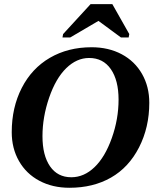

<svg xmlns="http://www.w3.org/2000/svg" viewBox="-20 -888 762 918"><path d="M546.9 -411.6Q546.9 -504.4 509.8 -557.6Q472.7 -610.8 406.2 -610.8Q346.7 -610.8 296.6 -562Q246.6 -513.2 214.8 -420.7Q183.1 -328.1 183.1 -236.8Q183.1 -145 219.2 -92.8Q255.4 -40.5 320.8 -40.5Q381.8 -40.5 432.1 -88.9Q482.4 -137.2 514.6 -228Q546.9 -318.8 546.9 -411.6ZM312 9.8Q231 9.8 168.2 -23.7Q105.5 -57.1 70.8 -117.9Q36.1 -178.7 36.1 -255.9Q36.1 -374 84 -467.5Q131.8 -561 218.5 -611.6Q305.2 -662.1 418 -662.1Q499 -662.1 561.8 -628.7Q624.5 -595.2 659.2 -534.4Q693.8 -473.6 693.8 -396.5Q693.8 -279.3 644.8 -183.3Q595.7 -87.4 510.5 -38.8Q425.3 9.8 312 9.8ZM278.8 -709 281.7 -725.1 413.1 -868.2H517.1L598.1 -725.1L595.2 -709H558.1L450.7 -788.1L315.9 -709Z"/></svg>

Font: Tinos
Style: Bold Italic
Weight: 700
Italic angle: -16.333°
Designer: Steve Matteson
Foundry: Monotype Imaging Inc.
Version: Version 1.23